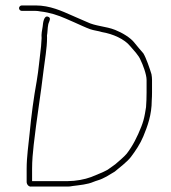

<svg xmlns="http://www.w3.org/2000/svg" viewBox="-20 -693 629 706"><path d="M50 -663C50 -657.7 54.7 -653 60 -653H110C116 -653 122 -652.3 128 -651C163.4 -647.1 194.1 -636.7 222 -624.5L254 -610.5C270.4 -603.3 294.8 -591.6 312 -585.5C324.9 -580.9 342.1 -579.3 355 -575C394.7 -568.4 437.7 -549.6 459 -523C470.2 -509.9 490.6 -489 497 -472C504.8 -456.4 519 -419.8 519 -399V-353C519 -334.3 518.3 -316.3 517 -299L513 -275C509.8 -257.2 506 -243.6 499.5 -227C485.1 -190.5 468.3 -156.7 446 -128C438.1 -117.8 412.6 -96.4 404 -89L376 -69C356.2 -57.7 336.8 -51.7 315 -42C291.6 -33.2 258.2 -27 229 -27H98V-72C98 -102.1 100.7 -131.7 104 -161C114.4 -254.5 129.9 -345.1 140.5 -436.5C144.6 -471.7 153 -516 153 -554C152.3 -559.3 152.7 -565 154 -571C155.1 -583.3 155.6 -602.2 160 -611C163 -618.9 167.3 -627.5 157 -631.5C141.7 -637.5 138.1 -609.9 137 -596C134.6 -581.7 131.5 -567.6 133 -553C133 -548.3 132.3 -538.3 131 -523C125.3 -479.2 122.5 -438.3 115 -395C104 -334.6 95 -267.5 89 -203.5C85 -160.8 78 -117.6 78 -72V-24C78 -15 85.5 -5.6 95 -7H229C235 -7 241 -7.7 247 -9C273 -12.3 302.6 -15 323 -24C333.3 -28.4 346.3 -31.2 356 -36L372 -44C381.8 -49.6 391.8 -55.6 402 -62C418.4 -76.1 447.6 -97.5 461.5 -116C478.3 -138.3 495.6 -163.9 507 -191.5C522.8 -229.7 538 -271.1 538 -324C538.7 -333.3 539 -343 539 -353V-399C539 -405.7 538.3 -412.7 537 -420C530.6 -441.5 517 -481 507 -497C501.3 -503.8 480.4 -527.4 475 -535C460.1 -554.9 428.1 -573.2 403.5 -583C370.1 -596.4 330.9 -596.6 300 -612C284.7 -619 275.7 -622.5 262 -628.5L246 -635.5C208.3 -652 164.4 -673 111 -673H60C54.7 -673 50 -668.3 50 -663Z"/></svg>

Font: HoneyBee
Style: UltLit
Weight: 100
Foundry: Cannot Into Space Fonts
Version: Version 0.89